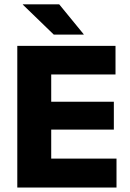

<svg xmlns="http://www.w3.org/2000/svg" viewBox="-20 -846 586 866"><path d="M211 0H58V-639H211ZM505.5 0H103.5V-130.5H505.5ZM493.5 -261.5H147.5V-387H493.5ZM501 -510H103V-639H501ZM357.5 -691.5 247 -826.5H83V-825L222.5 -690H357.5Z"/></svg>

Font: Anek Malayalam
Style: Bold
Weight: 700
Version: Version 1.003